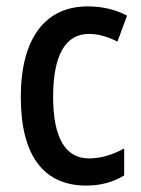

<svg xmlns="http://www.w3.org/2000/svg" viewBox="-20 -570 441 600"><path d="M250 10C293 10 336 -1 368 -22V-106C333 -87 297 -75 258 -75C184 -75 146 -140 146 -267C146 -397 184 -464 258 -464C287 -464 318 -455 347 -440L377 -521C344 -539 302 -550 254 -550C119 -550 45 -447 45 -267C45 -80 119 10 250 10Z"/></svg>

Font: Noto Sans Devanagari Condensed Medium
Style: Regular
Weight: 500
Width: 3
Designer: Jelle Bosma - Monotype Design Team
Foundry: Monotype Imaging Inc.
Version: Version 2.004